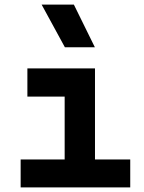

<svg xmlns="http://www.w3.org/2000/svg" viewBox="-20 -815 626 835"><path d="M69.8 0V-121.6H261.2V-395H99.1V-517.6H393.1V-121.6H546.4V0ZM262.2 -609.4 161.1 -794.9H301.3L392.6 -609.4Z"/></svg>

Font: Caskaydia Cove
Style: Bold
Weight: 700
Monospace: yes
Designer: Aaron Bell
Foundry: Saja Typeworks
Version: Version 4.300; ttfautohint (v1.8.3)